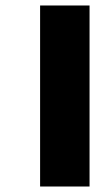

<svg xmlns="http://www.w3.org/2000/svg" viewBox="-20 -681 408 699"><path d="M126 -2V-661H306V-2Z"/></svg>

Font: Noto Sans Tamil UI SemiCondensed Black
Style: Regular
Weight: 900
Width: 4
Designer: Jelle Bosma - Monotype Design Team
Foundry: Monotype Imaging Inc.
Version: Version 2.004; ttfautohint (v1.8.4.7-5d5b)